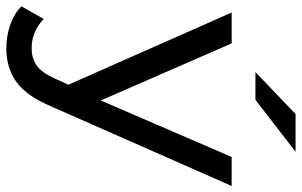

<svg xmlns="http://www.w3.org/2000/svg" viewBox="-220 -580 977 622"><g transform="rotate(90 269.0 -268.5)"><path d="M560 -530 303 53Q269 134 223.5 167Q178 200 114 200Q75 200 38.5 187.5Q2 175 -22 151L19 79Q60 118 114 118Q149 118 172.5 99.5Q196 81 215 36L232 -1L-2 -530H98L283 -106L466 -530ZM327 -737H449L281 -607H191Z"/></g></svg>

Font: APTA Sans Medium
Style: Bold
Weight: 500
Version: Version 7.200